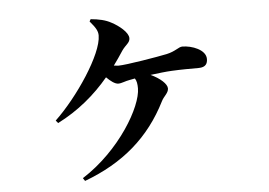

<svg xmlns="http://www.w3.org/2000/svg" viewBox="-48 -660 1097 784"><g transform="rotate(-5 500.0 -268.0)"><path d="M270 60C430 0 539 -94 611 -237C620 -256 640 -268 640 -287C640 -305 613 -330 574 -348C606 -352 639 -356 662 -357C700 -359 741 -359 772 -359C802 -359 809 -375 809 -393C809 -431 752 -452 713 -452C698 -452 684 -435 647 -427C609 -419 479 -397 446 -397L428 -399C442 -418 455 -437 468 -457C484 -480 501 -486 501 -505C501 -529 463 -559 434 -574C411 -587 383 -593 350 -596L345 -587C369 -559 377 -545 377 -527C377 -450 264 -283 172 -196L181 -185C266 -228 335 -286 392 -354C408 -338 426 -324 440 -324C454 -324 469 -332 488 -335L509 -339C516 -329 518 -315 518 -298C518 -223 419 -52 262 48Z"/></g></svg>

Font: Noto Serif CJK TC
Style: Bold
Weight: 700
Designer: Ryoko NISHIZUKA 西塚涼子 (kana & ideographs); Frank Grießhammer (Latin, Greek & Cyrillic); Wenlong ZHANG 张文龙 (bopomofo); San
Foundry: Adobe
Version: Version 2.001;hotconv 1.1.0;makeotfexe 2.6.0